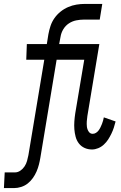

<svg xmlns="http://www.w3.org/2000/svg" viewBox="-98 -755 618 980"><path d="M-78 205 -74 125H-22Q-7 125 6 116Q19 107 27.5 94Q36 81 40 66.5Q44 52 47 37L128 -450H36L39 -530H141L149 -580Q153 -602 160 -623Q167 -644 180 -662.5Q193 -681 211 -695.5Q229 -710 250 -719Q271 -728 292.5 -731.5Q314 -735 335 -735H424L411 -655H331Q311 -655 291 -651Q271 -647 253.5 -635.5Q236 -624 225 -605.5Q214 -587 211 -567L204 -530H409L348 -163Q346 -150 345 -136Q344 -122 345.5 -108.5Q347 -95 354.5 -83.5Q362 -72 375 -72Q384 -72 392 -77Q400 -82 405.5 -89.5Q411 -97 415 -105.5Q419 -114 422.5 -122.5Q426 -131 428 -139Q430 -147 432 -156L492 -135Q488 -119 483 -103.5Q478 -88 470.5 -72.5Q463 -57 454 -43Q445 -29 432 -17Q419 -5 403 1.5Q387 8 372 8Q351 8 333.5 0Q316 -8 304.5 -23Q293 -38 288 -57Q283 -76 281.5 -95.5Q280 -115 281.5 -135.5Q283 -156 286 -176L332 -450H191L108 50Q105 68 100.5 85.5Q96 103 88.5 120.5Q81 138 69.5 154Q58 170 43.5 181.5Q29 193 10.5 199Q-8 205 -26 205Z"/></svg>

Font: Iosevka Slab Medium
Style: Italic
Weight: 500
Italic angle: -9°
Monospace: yes
Designer: Belleve Invis
Foundry: Belleve Invis
Version: Version 11.1.0; ttfautohint (v1.8.3)